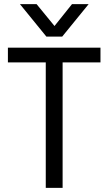

<svg xmlns="http://www.w3.org/2000/svg" viewBox="-20 -903 522 923"><path d="M463 -603H281V0H200V-603H18V-674H463ZM279 -727H203L76 -883H156L242 -778L326 -883H406Z"/></svg>

Font: Hind Siliguri
Style: Regular
Weight: 400
Designer: Jyotish Sonowal
Foundry: Indian Type Foundry
Version: Version 1.001;PS 1.0;hotconv 1.0.86;makeotf.lib2.5.63406; tt